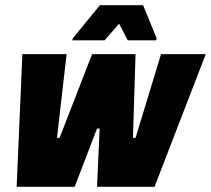

<svg xmlns="http://www.w3.org/2000/svg" viewBox="-20 -718 811 738"><path d="M44 0 66 -510H236L199 -188H209L334 -510H501L491 -188H501L599 -510H771L574 0H353L363 -224H353L267 0ZM258 -563 260 -571 364 -698H530L582 -571L580 -563H471L438 -627L382 -563Z"/></svg>

Font: Saira SemiCondensed Black
Style: Italic
Weight: 900
Width: 4
Italic angle: -12°
Designer: Hector Gatti with collaboration of the Omnibus-Type team
Foundry: Omnibus-Type
Version: Version 1.101